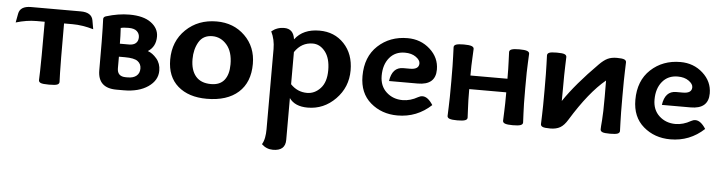

<svg xmlns="http://www.w3.org/2000/svg" viewBox="-44 -620 4037 1072"><g transform="rotate(5 1974.5 -84.5)"><path d="M230.5 4.9Q195.3 4.9 184.1 0Q172.9 -4.9 172.9 -15.1Q172.9 -27.8 174.6 -66.2Q176.3 -104.5 176.3 -342.8H129.9Q75.2 -342.8 15.1 -324.7L24.4 -374.5Q32.2 -418 93.3 -418H371.6Q432.6 -418 440.9 -374.5L449.7 -324.7Q387.7 -342.8 332 -342.8H284.7Q284.7 -104.5 286.4 -66.2Q288.1 -27.8 288.1 -15.1Q288.1 -4.9 277.1 0Q266.1 4.9 230.5 4.9Z M656.2 -257.3Q681.2 -257.3 694.3 -269Q707.5 -280.8 707.5 -302.2Q707.5 -322.3 692.9 -335.9Q678.2 -349.6 646 -349.6Q616.7 -349.6 602.1 -345.2Q605 -299.8 605 -257.3ZM665.5 -73.7Q696.8 -73.7 714.1 -88.4Q731.4 -103 731.4 -128.9Q731.4 -154.8 711.7 -169.7Q691.9 -184.6 639.6 -184.6H606V-120.1Q606 -73.7 653.8 -73.7ZM648.9 0H608.4Q503.4 0 503.4 -100.1Q503.4 -298.3 501.7 -336.2Q500 -374 500 -386.7Q500 -398.4 514.2 -402.8Q582.5 -423.8 644.5 -423.8Q723.1 -423.8 765.6 -392.6Q808.1 -361.3 808.1 -314.9Q808.1 -257.8 764.2 -230Q790.5 -221.2 814 -193.8Q837.4 -166.5 837.4 -126.5Q837.4 -71.8 785.2 -35.9Q732.9 0 648.9 0Z M1114.3 6.8Q1012.7 6.8 952.6 -45.4Q892.6 -97.7 892.6 -193.4Q892.6 -296.4 960.9 -362.3Q1029.3 -428.2 1133.3 -428.2Q1228.5 -428.2 1291.5 -366.5Q1354.5 -304.7 1354.5 -209.5Q1354.5 -106 1291.5 -49.6Q1228.5 6.8 1114.3 6.8ZM1131.3 -77.1Q1181.2 -77.1 1205.8 -108.2Q1230.5 -139.2 1230.5 -196.3Q1230.5 -267.1 1197 -305.7Q1163.6 -344.2 1116.2 -344.2Q1064.5 -344.2 1040.5 -303.2Q1016.6 -262.2 1016.6 -207Q1016.6 -145.5 1045.4 -111.3Q1074.2 -77.1 1131.3 -77.1Z M1669.4 -74.7Q1712.4 -74.7 1744.6 -109.4Q1776.9 -144 1776.9 -210.9Q1776.9 -278.3 1747.8 -315.2Q1718.8 -352.1 1678.2 -352.1Q1615.2 -352.1 1577.1 -295.4V-115.2Q1615.7 -74.7 1669.4 -74.7ZM1571.3 -367.2H1572.3Q1617.7 -427.2 1709.5 -427.2Q1793.5 -427.2 1847.4 -370.1Q1901.4 -313 1901.4 -221.2Q1901.4 -126.5 1835.9 -59.8Q1770.5 6.8 1680.2 6.8Q1608.4 6.8 1577.1 -37.6V196.8Q1577.1 258.3 1507.8 258.3Q1471.2 258.3 1444.3 232.4Q1454.1 216.3 1458.3 194.3Q1462.4 172.4 1462.4 147.5V-302.2Q1462.4 -356 1440.9 -399.4Q1471.2 -424.8 1511.7 -424.8Q1563.5 -424.8 1571.3 -367.2Z M2193.4 -259.3H2231.4Q2280.8 -259.3 2280.8 -293.5Q2280.8 -312 2256.8 -329.1Q2232.9 -346.2 2194.8 -346.2Q2140.6 -346.2 2108.6 -307.6Q2076.7 -269 2076.7 -206.5Q2076.7 -148.9 2113.8 -115Q2150.9 -81.1 2204.6 -81.1Q2248 -81.1 2290.5 -105.5Q2302.2 -112.3 2314.5 -112.3Q2344.2 -112.3 2372.6 -67.9Q2292.5 6.8 2183.6 6.8Q2094.7 6.8 2032.5 -46.6Q1970.2 -100.1 1970.2 -195.8Q1970.2 -303.7 2037.1 -366Q2104 -428.2 2203.1 -428.2Q2276.9 -428.2 2328.9 -381.3Q2380.9 -334.5 2380.9 -267.6Q2380.9 -180.7 2281.2 -180.7H2120.1Q2131.3 -259.3 2193.4 -259.3Z M2829.6 4.9Q2799.8 4.9 2786.9 0.2Q2773.9 -4.4 2773.9 -15.1Q2773.9 -27.8 2775.9 -66.4Q2777.8 -105 2777.8 -174.8H2570.3Q2570.3 -105 2572.8 -66.4Q2575.2 -27.8 2575.2 -15.1Q2575.2 -4.4 2562.3 0.2Q2549.3 4.9 2518.6 4.9Q2488.8 4.9 2475.8 0.2Q2462.9 -4.4 2462.9 -15.1Q2462.9 -27.8 2464.8 -66.2Q2466.8 -104.5 2466.8 -207.5Q2466.8 -311 2464.8 -349.1Q2462.9 -387.2 2462.9 -400.4Q2462.9 -411.1 2475.8 -415.8Q2488.8 -420.4 2518.6 -420.4Q2549.3 -420.4 2562.3 -415.5Q2575.2 -410.6 2575.2 -400.4Q2575.2 -387.2 2572.8 -349.4Q2570.3 -311.5 2570.3 -251H2777.8Q2777.8 -311.5 2775.9 -349.4Q2773.9 -387.2 2773.9 -400.4Q2773.9 -411.1 2786.9 -415.8Q2799.8 -420.4 2829.6 -420.4Q2860.4 -420.4 2873.3 -415.5Q2886.2 -410.6 2886.2 -400.4Q2886.2 -387.2 2883.8 -349.1Q2881.3 -311 2881.3 -207.5Q2881.3 -104.5 2883.8 -66.2Q2886.2 -27.8 2886.2 -15.1Q2886.2 -4.4 2873.3 0.2Q2860.4 4.9 2829.6 4.9Z M3375 4.9Q3342.8 4.9 3331.8 0Q3320.8 -4.9 3320.8 -15.1Q3320.8 -28.3 3324.2 -66.4Q3327.6 -104.5 3327.6 -198.7Q3327.6 -273.9 3327.1 -289.1Q3235.8 -213.9 3137.7 -54.2Q3117.2 -20 3095 -7.6Q3072.8 4.9 3040 4.9Q3007.8 4.9 2997.1 0Q2986.3 -4.9 2986.3 -15.1Q2986.3 -27.8 2988 -66.2Q2989.7 -104.5 2989.7 -208Q2989.7 -311 2988 -349.1Q2986.3 -387.2 2986.3 -400.4Q2986.3 -410.6 2997.1 -415.5Q3007.8 -420.4 3040 -420.4Q3072.3 -420.4 3083.5 -415.5Q3094.7 -410.6 3094.7 -400.4Q3094.7 -387.2 3093 -349.1Q3091.3 -311 3091.3 -218.3L3090.8 -153.8Q3158.2 -253.9 3278.3 -374.5Q3303.2 -399.9 3324.7 -410.2Q3346.2 -420.4 3376.5 -420.4Q3406.7 -420.4 3418 -415.5Q3429.2 -410.6 3429.2 -400.4Q3429.2 -387.2 3427.5 -349.1Q3425.8 -311 3425.8 -208Q3425.8 -104.5 3427.5 -66.2Q3429.2 -27.8 3429.2 -15.1Q3429.2 -4.9 3418 0Q3406.7 4.9 3375 4.9Z M3722.7 -259.3H3760.7Q3810.1 -259.3 3810.1 -293.5Q3810.1 -312 3786.1 -329.1Q3762.2 -346.2 3724.1 -346.2Q3669.9 -346.2 3637.9 -307.6Q3606 -269 3606 -206.5Q3606 -148.9 3643.1 -115Q3680.2 -81.1 3733.9 -81.1Q3777.3 -81.1 3819.8 -105.5Q3831.5 -112.3 3843.8 -112.3Q3873.5 -112.3 3901.9 -67.9Q3821.8 6.8 3712.9 6.8Q3624 6.8 3561.8 -46.6Q3499.5 -100.1 3499.5 -195.8Q3499.5 -303.7 3566.4 -366Q3633.3 -428.2 3732.4 -428.2Q3806.2 -428.2 3858.2 -381.3Q3910.2 -334.5 3910.2 -267.6Q3910.2 -180.7 3810.5 -180.7H3649.4Q3660.6 -259.3 3722.7 -259.3Z"/></g></svg>

Font: ALMAS
Style: Bold
Weight: 700
Designer: ALMAS Font/ by Husham Jawad Kadhim, derived from the Bainsely font by/ Paul James MIller
Foundry: High-Logic / Made with FontCreator
Version: Version 1.411;September 19, 2021;FontCreator 14.0.0.2814 32-